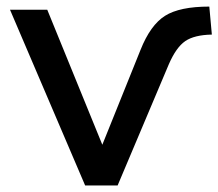

<svg xmlns="http://www.w3.org/2000/svg" viewBox="-20 -569 670 589"><path d="M241.2 0 10.7 -539.1H125L293.9 -125L411.1 -416Q441.4 -492.2 486.3 -520.5Q531.2 -548.8 622.1 -548.8L629.9 -462.9Q576.2 -461.9 548.3 -442.9Q520.5 -423.8 498 -372.1L340.8 0Z"/></svg>

Font: Min Sans Medium
Style: Regular
Weight: 500
Designer: Jinseong-Kim, NotoSansCJK, Nunito
Foundry: Jinseong-Kim
Version: Version 1.400;Glyphs 3.1.2 (3151)